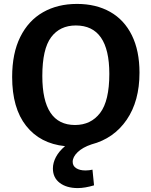

<svg xmlns="http://www.w3.org/2000/svg" viewBox="-20 -736 772 980"><path d="M351 90Q351 111 369 122.5Q387 134 416 134Q435 134 452 130L460 210Q413 224 377 224Q320 224 285 197.5Q250 171 250 124Q250 95 265.5 65.5Q281 36 312 10Q185 -3 113.5 -93.5Q42 -184 42 -343Q42 -464 83.5 -547.5Q125 -631 199.5 -673.5Q274 -716 373 -716Q470 -716 542 -675.5Q614 -635 653 -556Q692 -477 692 -365Q692 -220 626.5 -124.5Q561 -29 447 1Q402 16 376.5 40.5Q351 65 351 90ZM363 -98Q444 -98 491 -159.5Q538 -221 538 -359Q538 -606 367 -606Q286 -606 241 -546Q196 -486 196 -348Q196 -98 363 -98Z"/></svg>

Font: Bitter Pro
Style: Bold
Weight: 700
Designer: Sol Matas, and Bitter project Authors
Foundry: Sol Matas
Version: Version 1.010